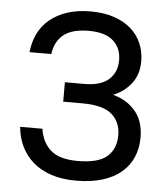

<svg xmlns="http://www.w3.org/2000/svg" viewBox="-52 -754 708 807"><g transform="rotate(5 302.5 -350.0)"><path d="M298 7Q239 7 194 -8Q149 -23 117.5 -50Q86 -77 67.5 -114.5Q49 -152 45 -198H139Q147 -141 184 -108.5Q221 -76 298 -76Q385 -76 422 -108.5Q459 -141 459 -198Q459 -254 421.5 -286.5Q384 -319 298 -319H216V-401H298Q367 -401 401 -431.5Q435 -462 435 -513Q435 -564 401 -594.5Q367 -625 298 -625Q226 -625 190.5 -595.5Q155 -566 149 -514H57Q61 -556 78 -591.5Q95 -627 125.5 -652.5Q156 -678 199 -692.5Q242 -707 298 -707Q354 -707 397 -692.5Q440 -678 469 -652.5Q498 -627 513 -592Q528 -557 528 -516Q528 -460 497.5 -421.5Q467 -383 422 -366Q481 -351 517 -308.5Q553 -266 553 -197Q553 -152 537 -114.5Q521 -77 489.5 -50Q458 -23 410 -8Q362 7 298 7Z"/></g></svg>

Font: Golos UI
Style: Regular
Weight: 400
Designer: A.Korolkova, Vitaly Kuzmin
Foundry: ParaType Ltd
Version: Version 2.000